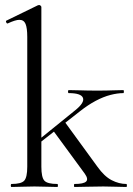

<svg xmlns="http://www.w3.org/2000/svg" viewBox="-20 -745 531 765"><path d="M25.8 0Q23 0 23 -6Q23 -12 25.8 -12Q64.8 -12 76.7 -25.3Q88.6 -38.6 88.6 -81V-597.8Q88.6 -633.4 81.8 -649.7Q75 -666 57.2 -666Q41.6 -666 11.2 -651.8Q7.4 -650 4.8 -656Q2.2 -662 5.8 -663L131 -724Q134 -725 136 -725Q138.6 -725 141.7 -722.5Q144.8 -720 144.8 -716.8V-81Q144.8 -38.6 156.7 -25.3Q168.6 -12 208.4 -12Q210.8 -12 210.8 -6Q210.8 0 208.4 0Q190 0 166.9 -1Q143.8 -2 117.2 -2Q91.4 -2 67.4 -1Q43.4 0 25.8 0ZM277 0Q274.8 0 274.8 -6Q274.8 -12 277 -12Q312.8 -12 323 -21.6Q333.2 -31.2 317.8 -53L191.2 -225.6L237.6 -260L368 -81Q395.4 -42.4 424.7 -27.2Q454 -12 483.4 -12Q485.6 -12 485.6 -6Q485.6 0 483.4 0Q465 0 441.8 -1Q418.6 -2 392 -2Q354.4 -2 327.3 -1Q300.2 0 277 0ZM127.2 -167.4 122.8 -178.6 279.4 -305.4Q317.8 -336.2 310.5 -355.1Q303.2 -374 253.8 -374Q251 -374 251 -380Q251 -386 253.8 -386Q278.2 -386 302.7 -385Q327.2 -384 368.2 -384Q406 -384 428.5 -385Q451 -386 471.4 -386Q473.6 -386 473.6 -380Q473.6 -374 471.4 -374Q448 -374 419.9 -366.7Q391.8 -359.4 361.4 -343.3Q331 -327.2 299 -302Z"/></svg>

Font: Cormorant Infant Light
Style: Regular
Weight: 300
Designer: Christian Thalmann (Catharsis Fonts)
Foundry: Catharsis Fonts
Version: Version 4.001